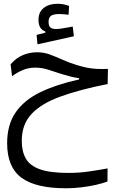

<svg xmlns="http://www.w3.org/2000/svg" viewBox="-20 -697 626 1025"><path d="M332.5 308.1Q170.4 308.1 94.2 251.5Q18.1 194.8 18.1 67.9Q18.1 -31.7 64 -97.7Q109.9 -163.6 196 -205.1Q282.2 -246.6 402.3 -272.9V-279.8Q381.3 -282.2 360.4 -287.4Q339.4 -292.5 307.6 -302.2Q266.6 -315.4 235.1 -325.7Q203.6 -335.9 167.5 -335.9Q131.8 -335.9 101.1 -322.8Q70.3 -309.6 44.4 -290L36.6 -353.5Q65.4 -387.7 102.1 -402.8Q138.7 -418 177.7 -418Q213.4 -418 245.6 -406.2Q277.8 -394.5 313.2 -378.4Q348.6 -362.3 393.6 -348.6Q424.3 -339.4 447.8 -335Q471.2 -330.6 496.3 -329.3Q521.5 -328.1 556.2 -329.1L554.7 -248.5Q405.3 -218.8 303 -181.6Q200.7 -144.5 148.4 -88.6Q96.2 -32.7 96.2 54.7Q96.2 112.3 118.4 150.4Q140.6 188.5 194.8 207.3Q249 226.1 345.7 226.1Q404.3 226.1 458 218Q511.7 210 554.2 202.1L553.7 272Q529.8 281.2 493.2 289.6Q456.5 297.9 414.8 303Q373 308.1 332.5 308.1ZM180.2 -460.4 175.3 -510.7 222.2 -522.5V-528.8Q185.5 -541.5 185.5 -590.8Q185.5 -632.8 213.6 -654.8Q241.7 -676.8 287.1 -676.8Q306.2 -676.8 320.8 -673.6Q335.4 -670.4 348.6 -665.5L346.2 -618.2Q334.5 -619.6 322 -620.8Q309.6 -622.1 298.3 -622.1Q264.6 -622.1 252 -612.3Q239.3 -602.5 239.3 -581.1Q239.3 -558.6 249 -550.3Q258.8 -542 279.8 -542Q294.9 -542 320.3 -546.6Q345.7 -551.3 368.2 -555.2L374.5 -503.4Z"/></svg>

Font: Cascadia Mono NF SemiLight
Style: Regular
Weight: 350
Monospace: yes
Designer: Aaron Bell
Foundry: Saja Typeworks
Version: Version 2404.023; ttfautohint (v1.8.4)